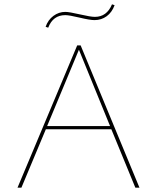

<svg xmlns="http://www.w3.org/2000/svg" viewBox="-20 -868 726 888"><path d="M282 -798Q225 -798 203 -740L191 -744Q202 -776 227 -794.5Q252 -813 282 -813Q300 -813 349.5 -801.5Q399 -790 419 -790Q474 -790 498 -848L510 -844Q498 -811 473.5 -793Q449 -775 417 -775Q396 -775 348 -786.5Q300 -798 282 -798ZM606 0 495 -270H192L79 0H61L337 -658H353L625 0ZM198 -285H489L345 -638Z"/></svg>

Font: EauTestSC Thin
Style: Regular
Weight: 250
Designer: Christian Thalmann (Catharsis Fonts)
Version: Version 0.001;PS 000.001;hotconv 1.0.88;makeotf.lib2.5.64775